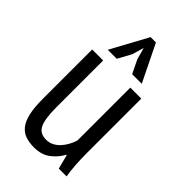

<svg xmlns="http://www.w3.org/2000/svg" viewBox="-228 -805 890 890"><g transform="rotate(45 217.0 -360.0)"><path d="M124 -500V-194Q124 -118 139.5 -85.5Q155 -53 196 -53Q217 -53 233.5 -61.5Q250 -70 263 -84Q276 -98 286 -116Q296 -134 302 -153V-500H374V-142Q374 -106 376.5 -67.5Q379 -29 384 0H333L315 -70H312Q295 -37 263 -12.5Q231 12 183 12Q151 12 127 4Q103 -4 86 -25Q69 -46 60.5 -82.5Q52 -119 52 -176V-500ZM203 -732H238L327 -550H264L232 -616L216 -674L199 -616L163 -550H104Z"/></g></svg>

Font: PT Sans Narrow
Style: Regular
Weight: 400
Width: 3
Designer: A.Korolkova, O.Umpeleva, V.Yefimov
Foundry: ParaType Ltd
Version: Version 2.003W OFL